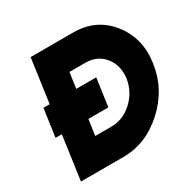

<svg xmlns="http://www.w3.org/2000/svg" viewBox="-155 -856 1012 1011"><g transform="rotate(-30 350.5 -350.0)"><path d="M390 -530Q462 -530 504 -478Q546 -425 536 -350Q525 -275 468 -222Q412 -170 339 -170H242L293 -530ZM414 -700H155L57 0H315Q453 0 565 -102Q621 -153 654 -215Q687 -277 697 -350Q718 -494 634 -598Q552 -700 414 -700ZM56 -266H377L401 -435H80Z"/></g></svg>

Font: Unageo
Style: Black-Italic
Weight: 900
Designer: Richard Sepsi
Foundry: Richard Sepsi
Version: Version 2.000